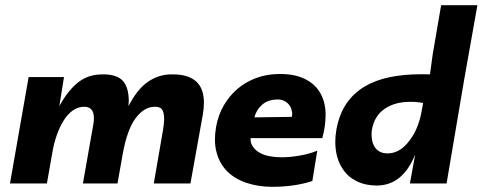

<svg xmlns="http://www.w3.org/2000/svg" viewBox="-20 -708 1862 741"><path d="M715 0H573.5L609 -205.5Q613 -228 613.5 -249Q613.5 -279.5 601.5 -289.5Q593.5 -296 577.5 -296Q536.5 -296 503.5 -252Q470.5 -208 453.5 -113L433.5 0H300L340 -227Q342.5 -240 342.5 -251Q342.5 -296 305.5 -296Q281.5 -296 261.5 -282Q241.5 -268 226 -243.5Q210.5 -219 198.8 -185.5Q187 -152 181 -113.5L161 0H18.5L90.5 -410.5H227L209 -298.5Q245 -364 288 -395Q308 -408.5 329.2 -414.8Q350.5 -421 379 -421Q435 -421 457.5 -392Q476.5 -367 477 -319L476 -298.5Q509.5 -364 551.2 -392.5Q593 -421 642.5 -421H646.5Q767.5 -421 767 -311Q767 -289.5 762.5 -264Z M1031 13Q977.5 13 932.2 -2Q887 -17 857.8 -45.8Q828.5 -74.5 816.5 -117.5Q809.5 -141.5 809.5 -169.5Q809.5 -192.5 814 -218.5Q822 -263.5 843.2 -300.5Q864.5 -337.5 896.2 -364.8Q928 -392 969.5 -407.2Q1011 -422.5 1060 -422.5Q1117 -422.5 1155.2 -404Q1193.5 -385.5 1213.8 -352.8Q1234 -320 1236.5 -275V-262.5Q1236.5 -221.5 1224 -175H947V-171Q947 -154 956 -142.5Q965 -128 981.5 -119Q997.5 -109.5 1019.8 -105.2Q1042 -101 1066 -101Q1101 -101 1138.5 -107.8Q1176 -114.5 1204.5 -126.5L1185.5 -9.5Q1117.5 13 1031 13ZM962 -255 1106 -257 1108 -269 1106 -281Q1103.5 -293 1096.5 -302.5Q1089.5 -312 1078.2 -318Q1067 -324 1052.5 -324Q1014 -324 991.2 -303.5Q968.5 -283 962 -255Z M1434 8Q1390 8 1356.2 -8.8Q1322.5 -25.5 1303.5 -55Q1274 -97.5 1274 -161.5Q1274 -184 1278.5 -209Q1289.5 -268 1317.2 -308.5Q1345 -349 1388 -374.5Q1466.5 -421.5 1607.5 -421.5Q1630.5 -421.5 1639.5 -421L1650 -498.5L1682.5 -688H1822.5L1771.5 -401L1703.5 0H1562L1582.5 -112Q1534 8 1434 8ZM1475.5 -116Q1523.5 -116 1560 -165Q1593 -207.5 1606 -272L1613 -310.5Q1586.5 -315.5 1562.5 -315Q1504 -315 1464.5 -288Q1425 -261 1415.5 -208Q1414 -198.5 1414 -189.5Q1414 -162.5 1423.5 -145Q1439.5 -116 1475.5 -116Z"/></svg>

Font: Lucymar Sans
Style: Bold Italic
Weight: 700
Italic angle: -10°
Foundry: The League of Moveable Type (original font) / Main changes by Cristiano Sobral with portions from Mirco Monsees
Version: Version 2.00;August 30, 2020;FontCreator 13.0.0.2681 64-bit